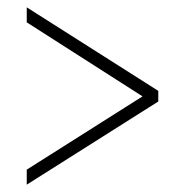

<svg xmlns="http://www.w3.org/2000/svg" viewBox="-20 -620 505 524"><path d="M53 -116V-157L369 -357L53 -559V-600L412 -372V-343Z"/></svg>

Font: Noto Serif Myanmar Condensed ExtraLight
Style: Regular
Weight: 200
Width: 3
Designer: Ben Mitchell and the Monotype Design Team
Foundry: Monotype Imaging Inc.
Version: Version 2.106; ttfautohint (v1.8.4.7-5d5b)